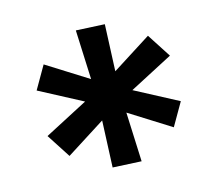

<svg xmlns="http://www.w3.org/2000/svg" viewBox="-71 -630 693 611"><g transform="rotate(15 275.0 -325.0)"><path d="M204 -108 120 -151 207 -288 49 -282V-368L207 -362L120 -499L204 -542L275 -406L346 -542L430 -499L343 -362L501 -368V-282L343 -288L430 -151L346 -108L275 -244Z"/></g></svg>

Font: Lode Dark
Style: Bold
Weight: 700
Monospace: yes
Designer: Belleve Invis
Foundry: Belleve Invis
Version: Version 29.2.0; ttfautohint (v1.8.3)